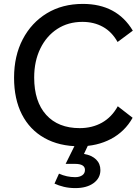

<svg xmlns="http://www.w3.org/2000/svg" viewBox="-20 -740 700 983"><path d="M659 -137Q619 -66 548 -28.5Q477 9 387 9Q283 9 207.5 -33.5Q132 -76 92 -154.5Q52 -233 52 -342Q52 -454 96.5 -539Q141 -624 220 -672Q299 -720 404 -720Q578 -720 660 -583L582 -525Q553 -577 507 -602.5Q461 -628 402 -628Q329 -628 273.5 -592Q218 -556 186.5 -491.5Q155 -427 155 -343Q155 -220 216.5 -152Q278 -84 388 -84Q452 -84 502 -112Q552 -140 583 -196ZM366 223Q334 223 307 216.5Q280 210 259 200L282 149Q322 167 365 167Q387 167 401 157.5Q415 148 415 130Q415 99 364 99H316L374 -18H441L410 48Q450 55 472 76.5Q494 98 494 131Q494 172 459 197.5Q424 223 366 223Z"/></svg>

Font: Livvic Medium
Style: Regular
Weight: 500
Designer: Jacques Le Bailly, Baron von Fonthausen
Version: Version 1.001; ttfautohint (v1.8.2)